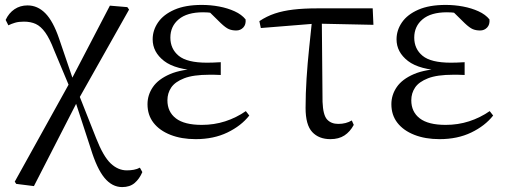

<svg xmlns="http://www.w3.org/2000/svg" viewBox="-20 -551 2061 781"><path d="M46 197 40 188 268 -223 427 -528 498 -522 505 -512 297 -143 118 206ZM477 210Q436 210 405 172.5Q374 135 349 53L284 -146H277L299 -171L371 11Q400 85 430 113.5Q460 142 496 142Q511 142 524.5 139.5Q538 137 549 131L559 149Q547 177 527.5 193.5Q508 210 477 210ZM265 -192 200 -347Q182 -394 164 -419Q146 -444 125.5 -453.5Q105 -463 77 -463Q56 -463 41 -458.5Q26 -454 14 -448L3 -470Q16 -498 39 -513.5Q62 -529 92 -529Q133 -529 164.5 -497Q196 -465 220 -395L281 -216H291Z M776 15Q718 15 673.5 -2.5Q629 -20 604.5 -51.5Q580 -83 580 -127Q580 -165 602 -197Q624 -229 671.5 -249.5Q719 -270 797 -272V-263Q694 -267 647.5 -303Q601 -339 601 -391Q601 -428 623 -460Q645 -492 689.5 -511.5Q734 -531 801 -531Q837 -531 871.5 -524.5Q906 -518 934.5 -505Q963 -492 979 -472Q981 -451 969.5 -439Q958 -427 941 -427Q924 -427 911 -432.5Q898 -438 878 -457L821 -513L877 -511L886 -492Q860 -496 842.5 -498.5Q825 -501 806 -501Q741 -501 707 -472.5Q673 -444 673 -398Q673 -352 707 -324Q741 -296 822 -296Q834 -296 847 -296.5Q860 -297 878 -298V-246Q859 -247 849.5 -247Q840 -247 832 -247Q766 -247 729 -232.5Q692 -218 676.5 -195Q661 -172 661 -143Q661 -96 695.5 -69.5Q730 -43 801 -43Q851 -43 896 -57.5Q941 -72 980 -99L994 -81Q961 -39 905 -12Q849 15 776 15Z M1041 -437 1035 -465Q1065 -485 1098 -496Q1131 -507 1173 -512Q1215 -517 1270 -517H1496L1499 -450L1264 -455ZM1324 15Q1277 15 1250 -14Q1223 -43 1223 -112Q1223 -170 1227 -232Q1231 -294 1237.5 -355.5Q1244 -417 1250 -475H1289L1292 -137Q1294 -83 1310.5 -65Q1327 -47 1356 -47Q1372 -47 1385.5 -50.5Q1399 -54 1411 -61L1419 -43Q1404 -15 1381 0Q1358 15 1324 15Z M1768 15Q1710 15 1665.5 -2.5Q1621 -20 1596.5 -51.5Q1572 -83 1572 -127Q1572 -165 1594 -197Q1616 -229 1663.5 -249.5Q1711 -270 1789 -272V-263Q1686 -267 1639.5 -303Q1593 -339 1593 -391Q1593 -428 1615 -460Q1637 -492 1681.5 -511.5Q1726 -531 1793 -531Q1829 -531 1863.5 -524.5Q1898 -518 1926.5 -505Q1955 -492 1971 -472Q1973 -451 1961.5 -439Q1950 -427 1933 -427Q1916 -427 1903 -432.5Q1890 -438 1870 -457L1813 -513L1869 -511L1878 -492Q1852 -496 1834.5 -498.5Q1817 -501 1798 -501Q1733 -501 1699 -472.5Q1665 -444 1665 -398Q1665 -352 1699 -324Q1733 -296 1814 -296Q1826 -296 1839 -296.5Q1852 -297 1870 -298V-246Q1851 -247 1841.5 -247Q1832 -247 1824 -247Q1758 -247 1721 -232.5Q1684 -218 1668.5 -195Q1653 -172 1653 -143Q1653 -96 1687.5 -69.5Q1722 -43 1793 -43Q1843 -43 1888 -57.5Q1933 -72 1972 -99L1986 -81Q1953 -39 1897 -12Q1841 15 1768 15Z"/></svg>

Font: Noto Serif JP
Style: Regular
Weight: 400
Designer: Ryoko NISHIZUKA  (kana & ideographs); Frank Grießhammer (Latin, Greek & Cyrillic); Wenlong ZHANG  (bopomofo); Sandoll Co
Foundry: Adobe
Version: Version 2.003-H1;hotconv 1.1.1;makeotfexe 2.6.0